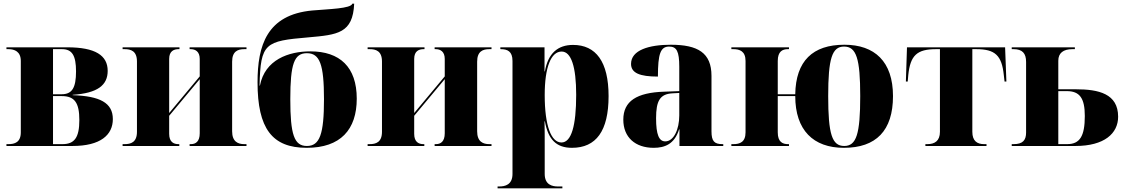

<svg xmlns="http://www.w3.org/2000/svg" viewBox="-20 -793 6110 1043"><path d="M15 0H374C526 0 593 -60 593 -146C593 -235 522 -271 375 -276V-278C510 -287 565 -330 565 -408C565 -492 498 -536 345 -536H15V-526H26C59 -526 93 -513 93 -462V-74C93 -20 60 -10 26 -10H15ZM315 -281H268V-526H317C372 -526 393 -491 393 -405C393 -315 371 -281 315 -281ZM319 -10H268V-271H316C385 -271 411 -235 411 -141C411 -46 385 -10 319 -10Z M646 0H954V-10H949C924 -10 899 -21 899 -66V-164L1065 -363V-69C1065 -23 1042 -10 1017 -10H1010V0H1319V-10H1307C1273 -10 1241 -23 1241 -80V-458C1241 -515 1273 -526 1307 -526H1319V-536H1010V-526H1016C1041 -526 1065 -513 1065 -473V-378L899 -179V-473C899 -516 925 -526 950 -526H955V-536H646V-526H657C691 -526 724 -516 724 -459V-77C724 -20 691 -10 657 -10H646Z M1646 10C1830 10 1918 -89 1918 -257C1918 -429 1826 -514 1666 -514C1548 -514 1419 -469 1392 -328H1390C1395 -560 1421 -570 1655 -590C1814 -604 1897 -612 1904 -773H1894C1886 -746 1767 -744 1676 -736C1429 -713 1379 -545 1379 -346C1379 -95 1458 10 1646 10ZM1647 0C1578 0 1557 -62 1557 -254C1557 -446 1578 -504 1647 -504C1717 -504 1740 -444 1740 -254C1740 -64 1717 0 1647 0Z M1977 0H2285V-10H2280C2255 -10 2230 -21 2230 -66V-164L2396 -363V-69C2396 -23 2373 -10 2348 -10H2341V0H2650V-10H2638C2604 -10 2572 -23 2572 -80V-458C2572 -515 2604 -526 2638 -526H2650V-536H2341V-526H2347C2372 -526 2396 -513 2396 -473V-378L2230 -179V-473C2230 -516 2256 -526 2281 -526H2286V-536H1977V-526H1988C2022 -526 2055 -516 2055 -459V-77C2055 -20 2022 -10 1988 -10H1977Z M2683 230H3035V220H3011C2980 220 2939 211 2939 152V-3C2939 -47 2939 -93 2938 -134H2940C2958 -34 3003 10 3087 10C3218 10 3286 -81 3286 -271C3286 -458 3217 -549 3093 -549C3011 -549 2957 -504 2940 -405H2938V-536H2698V-526H2700C2737 -526 2764 -514 2764 -462V152C2764 211 2723 220 2692 220H2683ZM3030 -19C2974 -19 2939 -110 2939 -277C2939 -427 2973 -513 3031 -513C3083 -513 3110 -430 3110 -278C3110 -110 3084 -19 3030 -19Z M3531 10C3591 10 3644 -10 3669 -90H3671V0H3909V-10H3905C3860 -10 3845 -26 3845 -80V-381C3845 -506 3771 -550 3624 -550C3506 -550 3408 -521 3408 -446C3408 -396 3456 -377 3554 -377C3554 -501 3568 -540 3615 -540C3656 -540 3670 -514 3670 -430V-298L3588 -295C3439 -290 3366 -244 3366 -143C3366 -47 3431 10 3531 10ZM3594 -25C3560 -25 3544 -61 3544 -151C3544 -245 3565 -282 3632 -286L3670 -288V-166C3670 -90 3640 -25 3594 -25Z M4564 10C4739 10 4831 -83 4831 -271C4831 -459 4731 -550 4567 -550C4395 -550 4303 -462 4300 -281H4205V-462C4205 -514 4231 -526 4260 -526H4266V-536H3953V-526H3964C3998 -526 4030 -515 4030 -462V-74C4030 -21 3999 -10 3964 -10H3953V0H4266V-10H4261C4232 -10 4205 -21 4205 -74V-271H4300C4300 -86 4398 10 4564 10ZM4566 0C4500 0 4479 -64 4479 -271C4479 -475 4500 -540 4565 -540C4632 -540 4653 -475 4653 -271C4653 -64 4632 0 4566 0Z M5007 0H5339V-10H5326C5288 -10 5262 -27 5262 -77V-526H5283C5386 -526 5422 -492 5433 -385L5437 -350H5447L5440 -536H4907L4901 -350H4911L4914 -385C4925 -492 4961 -526 5065 -526H5086V-77C5086 -27 5057 -10 5018 -10H5007Z M5476 0H5822C5979 0 6054 -68 6054 -159C6054 -284 5948 -308 5825 -308H5729V-463C5729 -505 5756 -526 5806 -526H5819V-536H5476V-526H5486C5534 -526 5554 -503 5554 -457V-73C5554 -32 5537 -10 5486 -10H5476ZM5777 -10H5729V-298H5775C5845 -298 5873 -260 5873 -163C5873 -53 5846 -10 5777 -10Z"/></svg>

Font: Noto Serif Display ExtraBold
Style: Regular
Weight: 800
Designer: Monotype Design Team
Foundry: Monotype Imaging Inc.
Version: Version 2.009